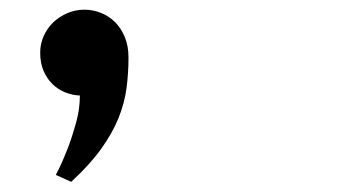

<svg xmlns="http://www.w3.org/2000/svg" viewBox="-20 -184 690 387"><path d="M61 -78Q61 -95.5 68 -111.2Q75 -127 87.2 -138.8Q99.5 -150.5 115.8 -157.5Q132 -164.5 150 -164.5Q167 -164.5 183 -158.2Q199 -152 211.5 -139.8Q224 -127.5 231.5 -109.5Q239 -91.5 239 -68Q239 -36.5 235 -6.2Q231 24 218.8 54.2Q206.5 84.5 183.8 116.2Q161 148 123.5 182.5L92.5 168.5Q99.5 155.5 105.5 141.8Q111.5 128 117 114Q126 90 133.5 62.8Q141 35.5 141 8.5Q126 8 111.5 2.2Q97 -3.5 85.8 -14.5Q74.5 -25.5 67.8 -41.2Q61 -57 61 -78Z"/></svg>

Font: B612 Mono
Style: Bold
Weight: 700
Version: Version 1.005